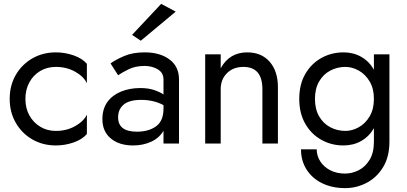

<svg xmlns="http://www.w3.org/2000/svg" viewBox="-20 -740 2098 990"><path d="M111 -230Q111 -182 131.5 -145Q152 -108 187.5 -86.5Q223 -65 268 -65Q324 -65 368 -90Q412 -115 428 -149V-49Q404 -21 359.5 -5.5Q315 10 268 10Q201 10 147 -21Q93 -52 61.5 -106.5Q30 -161 30 -230Q30 -300 61.5 -354Q93 -408 147 -439Q201 -470 268 -470Q315 -470 359.5 -454.5Q404 -439 428 -411V-311Q412 -345 368 -370Q324 -395 268 -395Q223 -395 187.5 -374Q152 -353 131.5 -315.5Q111 -278 111 -230Z M886 -680 706 -530 661 -560 811 -720ZM589 -352 550 -413Q576 -432 620 -451Q664 -470 726 -470Q805 -470 854 -433.5Q903 -397 903 -330V0H823V-66Q802 -29 760 -9.5Q718 10 666 10Q595 10 551.5 -26Q508 -62 508 -125Q508 -179 534 -214.5Q560 -250 604.5 -268Q649 -286 704 -286Q744 -286 774 -276Q804 -266 823 -253V-330Q823 -365 793.5 -382.5Q764 -400 726 -400Q677 -400 641.5 -382Q606 -364 589 -352ZM589 -135Q589 -61 686 -61Q746 -61 784.5 -88.5Q823 -116 823 -180V-198Q772 -225 708 -225Q647 -225 618 -201Q589 -177 589 -135Z M1333 -280Q1333 -395 1235 -395Q1183 -395 1150.5 -363Q1118 -331 1118 -280V0H1038V-460H1118V-388Q1163 -470 1255 -470Q1328 -470 1370.5 -421.5Q1413 -373 1413 -290V0H1333Z M1532 30H1613Q1613 63 1631 91.5Q1649 120 1682 137.5Q1715 155 1760 155Q1795 155 1829 138Q1863 121 1885.5 84.5Q1908 48 1908 -10V-79Q1883 -36 1842.5 -13Q1802 10 1751 10Q1689 10 1637 -19Q1585 -48 1554 -102Q1523 -156 1523 -230Q1523 -305 1554 -358.5Q1585 -412 1637 -441Q1689 -470 1751 -470Q1802 -470 1842.5 -447Q1883 -424 1908 -381V-460H1988V-10Q1988 69 1955 122.5Q1922 176 1870 203Q1818 230 1760 230Q1693 230 1641.5 205Q1590 180 1561 134.5Q1532 89 1532 30ZM1604 -230Q1604 -177 1625.5 -140Q1647 -103 1683 -84Q1719 -65 1761 -65Q1796 -65 1830 -84Q1864 -103 1886 -140Q1908 -177 1908 -230Q1908 -283 1886 -320Q1864 -357 1830 -376Q1796 -395 1761 -395Q1719 -395 1683 -376Q1647 -357 1625.5 -320Q1604 -283 1604 -230Z"/></svg>

Font: Jost*
Style: Regular
Weight: 400
Version: Version 3.7